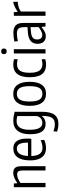

<svg xmlns="http://www.w3.org/2000/svg" viewBox="1109 -1905 1016 3274"><g transform="rotate(-90 1617.0 -268.0)"><path d="M62 -540H125L130 -482H134Q185 -517 226 -533.5Q267 -550 305 -550Q367 -550 393.5 -517Q420 -484 420 -408V0H347V-391Q347 -442 331 -463Q315 -484 280 -484Q248 -484 211.5 -469.5Q175 -455 135 -428V0H62Z M728 9Q627 9 573 -60.5Q519 -130 519 -260Q519 -402 571 -475.5Q623 -549 725 -549Q807 -549 849 -490Q891 -431 891 -316Q891 -291 890 -275Q889 -259 887 -242H593Q597 -145 631 -98.5Q665 -52 731 -52Q763 -52 795 -59Q827 -66 864 -83L869 -22Q840 -8 802.5 0.5Q765 9 728 9ZM723 -489Q664 -489 631.5 -441Q599 -393 594 -299H822Q822 -400 798 -444.5Q774 -489 723 -489Z M1141 220Q1073 220 1009 197L1015 136Q1049 148 1077.5 153.5Q1106 159 1136 159Q1211 159 1243 113.5Q1275 68 1277 -38V-60H1273Q1225 2 1142 2Q1052 2 1008.5 -63.5Q965 -129 965 -265Q965 -402 1023.5 -475.5Q1082 -549 1191 -549Q1233 -549 1269 -543.5Q1305 -538 1348 -526V-63Q1348 84 1298 152Q1248 220 1141 220ZM1157 -54Q1179 -54 1200.5 -61.5Q1222 -69 1238.5 -83.5Q1255 -98 1265 -118Q1275 -138 1275 -163V-482Q1246 -488 1228 -490.5Q1210 -493 1190 -493Q1041 -493 1041 -271Q1041 -54 1157 -54Z M1654 9Q1553 9 1501 -62Q1449 -133 1449 -270Q1449 -408 1501 -479Q1553 -550 1654 -550Q1755 -550 1807 -479Q1859 -408 1859 -270Q1859 -132 1807 -61.5Q1755 9 1654 9ZM1654 -53Q1722 -53 1753.5 -104.5Q1785 -156 1785 -270Q1785 -385 1753.5 -437Q1722 -489 1654 -489Q1586 -489 1554.5 -437Q1523 -385 1523 -270Q1523 -156 1554.5 -104.5Q1586 -53 1654 -53Z M2155 10Q2045 10 1991 -58.5Q1937 -127 1937 -270Q1937 -550 2155 -550Q2190 -550 2245 -537V-475Q2221 -481 2200.5 -483.5Q2180 -486 2160 -486Q2083 -486 2048 -434.5Q2013 -383 2013 -270Q2013 -158 2048.5 -105.5Q2084 -53 2160 -53Q2191 -53 2245 -65V-4Q2225 2 2200.5 6Q2176 10 2155 10Z M2378 -662Q2331 -662 2331 -710Q2331 -756 2378 -756Q2427 -756 2427 -710Q2427 -662 2378 -662ZM2342 -540H2415V0H2342Z M2635 5Q2575 5 2541 -32.5Q2507 -70 2507 -136Q2507 -285 2695 -300L2791 -307V-365Q2791 -433 2765.5 -460.5Q2740 -488 2681 -488Q2656 -488 2619 -483.5Q2582 -479 2552 -471L2546 -531Q2584 -539 2622.5 -543.5Q2661 -548 2693 -548Q2781 -548 2822 -507Q2863 -466 2863 -379V0H2802L2795 -65H2789Q2757 -39 2718.5 -17Q2680 5 2635 5ZM2660 -55Q2677 -55 2695 -61.5Q2713 -68 2730.5 -77.5Q2748 -87 2763.5 -97.5Q2779 -108 2791 -115V-255L2710 -248Q2640 -242 2610.5 -217Q2581 -192 2581 -142Q2581 -100 2601.5 -77.5Q2622 -55 2660 -55Z M2984 -540H3047L3052 -475H3057Q3077 -493 3118.5 -514Q3160 -535 3206 -549H3223V-472H3194Q3151 -465 3115.5 -451.5Q3080 -438 3057 -420V0H2984Z"/></g></svg>

Font: Encode Sans Compressed
Style: Regular
Weight: 400
Designer: Pablo Impallari, Andres Torresi
Foundry: Pablo Impallari, Andres Torresi
Version: Version 1.000; ttfautohint (v1.00) -l 8 -r 50 -G 200 -x 14 -